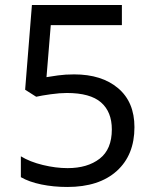

<svg xmlns="http://www.w3.org/2000/svg" viewBox="-20 -734 612 764"><path d="M275 -438Q385 -438 450 -383Q515 -328 515 -228Q515 -117 444.5 -53.5Q374 10 248 10Q193 10 144.5 0Q96 -10 63 -29V-112Q99 -90 150.5 -77.5Q202 -65 249 -65Q328 -65 376.5 -102.5Q425 -140 425 -219Q425 -289 382 -326.5Q339 -364 246 -364Q218 -364 182 -359Q146 -354 124 -349L80 -377L107 -714H465V-634H182L165 -427Q182 -430 211 -434Q240 -438 275 -438Z"/></svg>

Font: Noto Sans Linear A
Style: Regular
Weight: 400
Designer: Monotype Design Team
Foundry: Monotype Imaging Inc.
Version: Version 2.002; ttfautohint (v1.8.4.7-5d5b)